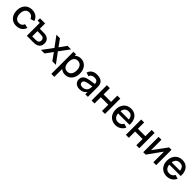

<svg xmlns="http://www.w3.org/2000/svg" viewBox="553 -2549 4782 4782"><g transform="rotate(45 2944.0 -157.5)"><path d="M40 -270Q40.5 -353.5 72.2 -418.2Q104 -483 163.2 -519Q222.5 -555 302.5 -555Q361 -555 409.2 -535Q457.5 -515 490.2 -478Q523 -441 536.5 -390.5L432.5 -360.5Q417 -405.5 381.8 -431Q346.5 -456.5 301 -456.5Q227 -456.5 189.2 -405.8Q151.5 -355 151 -270Q151.5 -184 190 -133.8Q228.5 -83.5 301 -83.5Q350 -83.5 381.8 -106.2Q413.5 -129 430.5 -173.5L536.5 -148.5Q510 -69 449 -27Q388 15 301 15Q220 15 161.2 -21.5Q102.5 -58 71.5 -122.5Q40.5 -187 40 -270Z M665.5 0 665 -456H588.5V-540H770V-352.5H877Q941 -352.5 971 -346.5Q1113 -317.5 1113 -175.5Q1113 -106.5 1077.5 -64Q1042 -21.5 977.5 -7Q946.5 0 880 0ZM886 -84Q924 -84 944.5 -89.5Q970.5 -97 988.2 -119.2Q1006 -141.5 1006 -175.5Q1006 -211 988 -233.5Q970 -256 940 -263Q918.5 -268.5 886 -268.5H770V-84Z M1287.5 0H1163L1365 -273L1167.5 -540H1291.5L1426 -354.5L1559 -540H1683L1485.5 -273L1688 0H1563.5L1426 -191.5Z M2266 -270.5Q2266 -189.5 2236 -124.5Q2206 -59.5 2150.5 -22.2Q2095 15 2021.5 15Q1932.5 15 1872.5 -38V240H1767.5V-540H1860.5V-491.5Q1890 -522 1930 -538.5Q1970 -555 2019.5 -555Q2094 -555 2149.8 -518.2Q2205.5 -481.5 2235.8 -416.8Q2266 -352 2266 -270.5ZM2155 -270.5Q2155 -325 2138.5 -368Q2122 -411 2088 -435.8Q2054 -460.5 2003.5 -460.5Q1932 -460.5 1896.2 -409.2Q1860.5 -358 1860.5 -270.5Q1860.5 -182 1896.8 -130.8Q1933 -79.5 2007 -79.5Q2055.5 -79.5 2088.8 -104.5Q2122 -129.5 2138.5 -172.5Q2155 -215.5 2155 -270.5Z M2815.5 -332.5V0H2723V-78.5Q2689.5 -31 2641.8 -8Q2594 15 2528.5 15Q2470.5 15 2429.5 -6.8Q2388.5 -28.5 2367.2 -65.2Q2346 -102 2346 -147Q2346 -266.5 2473.5 -307Q2512 -318.5 2560.8 -326.8Q2609.5 -335 2696 -347L2712.5 -349Q2710 -406 2681.5 -432.2Q2653 -458.5 2590.5 -458.5Q2545 -458.5 2510.5 -437.5Q2476 -416.5 2463 -373.5L2365.5 -403.5Q2385.5 -475 2442.8 -515Q2500 -555 2591.5 -555Q2666 -555 2719 -529.5Q2772 -504 2796.5 -452Q2808 -427.5 2811.8 -399.8Q2815.5 -372 2815.5 -332.5ZM2700.5 -177.5Q2710.5 -206.5 2711.5 -262L2698.5 -260Q2625.5 -249.5 2589.2 -243Q2553 -236.5 2524 -228Q2489 -216 2469.2 -197Q2449.5 -178 2449.5 -148Q2449.5 -114.5 2474.2 -92.5Q2499 -70.5 2547 -70.5Q2589.5 -70.5 2622 -85.8Q2654.5 -101 2674.2 -125.5Q2694 -150 2700.5 -177.5Z M3049.5 0H2945V-540H3049.5V-319.5H3313V-540H3417.5V0H3313V-221H3049.5Z M3639.5 -240.5Q3646 -165 3685 -124.2Q3724 -83.5 3792 -83.5Q3840.5 -83.5 3876.5 -105.5Q3912.5 -127.5 3932.5 -169.5L4035 -137Q4004 -65.5 3940 -25.2Q3876 15 3797 15Q3717 15 3656 -20.2Q3595 -55.5 3561.2 -119.2Q3527.5 -183 3527.5 -265.5Q3527.5 -353 3560.5 -418.5Q3593.5 -484 3653.5 -519.5Q3713.5 -555 3792 -555Q3869.5 -555 3926 -520.5Q3982.5 -486 4012.8 -421.8Q4043 -357.5 4043 -270Q4043 -260.5 4042 -240.5ZM3642 -322H3935Q3926.5 -393.5 3892.2 -428Q3858 -462.5 3796 -462.5Q3729.5 -462.5 3690.8 -426.8Q3652 -391 3642 -322Z M4258 0H4153.5V-540H4258V-319.5H4521.5V-540H4626V0H4521.5V-221H4258Z M5136.5 -540H5221V0H5120.5V-375.5L4850.5 0H4765.5V-540H4866V-172Z M5443 -240.5Q5449.5 -165 5488.5 -124.2Q5527.5 -83.5 5595.5 -83.5Q5644 -83.5 5680 -105.5Q5716 -127.5 5736 -169.5L5838.5 -137Q5807.5 -65.5 5743.5 -25.2Q5679.5 15 5600.5 15Q5520.5 15 5459.5 -20.2Q5398.5 -55.5 5364.8 -119.2Q5331 -183 5331 -265.5Q5331 -353 5364 -418.5Q5397 -484 5457 -519.5Q5517 -555 5595.5 -555Q5673 -555 5729.5 -520.5Q5786 -486 5816.2 -421.8Q5846.5 -357.5 5846.5 -270Q5846.5 -260.5 5845.5 -240.5ZM5445.5 -322H5738.5Q5730 -393.5 5695.8 -428Q5661.5 -462.5 5599.5 -462.5Q5533 -462.5 5494.2 -426.8Q5455.5 -391 5445.5 -322Z"/></g></svg>

Font: Hauora SemiBold
Style: Regular
Weight: 600
Designer: Wayne Shih
Foundry: WCYS
Version: Version 1.001